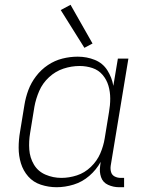

<svg xmlns="http://www.w3.org/2000/svg" viewBox="-20 -775 616 803"><path d="M217 8Q252 8 288 -3Q324 -14 353.5 -39.5Q383 -65 401 -98L399 -82Q395 -57 402.5 -34.5Q410 -12 432 -2Q454 8 478 8H499V-31H485Q471 -31 459.5 -37Q448 -43 444.5 -55.5Q441 -68 443 -82L517 -530H473L454 -416Q448 -451 429 -481Q410 -511 376.5 -524.5Q343 -538 305 -538Q273 -538 241 -530Q209 -522 180.5 -503Q152 -484 131 -456.5Q110 -429 98.5 -398Q87 -367 82 -335L64 -225Q58 -191 58 -157Q58 -123 67.5 -92Q77 -61 98 -37Q119 -13 151 -2.5Q183 8 217 8ZM237 -31Q202 -31 170.5 -44.5Q139 -58 122 -86.5Q105 -115 102.5 -149.5Q100 -184 106 -219L124 -329Q130 -362 144 -394.5Q158 -427 185 -452Q212 -477 245.5 -488Q279 -499 313 -499Q341 -499 366.5 -490.5Q392 -482 409 -462Q426 -442 433.5 -416.5Q441 -391 441 -363Q441 -335 436 -307L418 -197Q413 -165 399.5 -133.5Q386 -102 360 -77Q334 -52 301.5 -41.5Q269 -31 237 -31ZM333 -575 367 -593 275 -755 234 -733Z"/></svg>

Font: Iosevka Sparkle Extralight
Style: Italic
Weight: 200
Italic angle: -9°
Designer: Belleve Invis
Foundry: Belleve Invis
Version: Version 4.5.0; ttfautohint (v1.8.3)